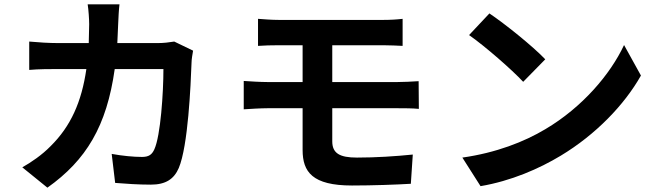

<svg xmlns="http://www.w3.org/2000/svg" viewBox="-20 -822 3040 887"><path d="M872 -588 785 -630C761 -626 735 -623 710 -623H522L526 -713C527 -737 529 -779 532 -802H385C389 -778 392 -732 392 -710L390 -623H247C209 -623 157 -626 115 -630V-499C158 -503 213 -503 247 -503H379C357 -351 307 -239 214 -147C174 -106 124 -72 83 -49L199 45C378 -82 473 -239 510 -503H735C735 -395 722 -195 693 -132C682 -108 668 -97 636 -97C597 -97 545 -102 496 -111L512 23C560 27 620 31 677 31C746 31 784 5 806 -46C849 -148 861 -427 865 -535C865 -546 869 -572 872 -588Z M1106 -448V-317C1136 -319 1186 -322 1215 -322H1378V-129C1378 -28 1423 35 1606 35C1700 35 1813 31 1878 27L1887 -108C1807 -100 1718 -94 1629 -94C1549 -94 1515 -114 1515 -169V-322H1820C1842 -322 1887 -322 1915 -319L1914 -447C1888 -445 1838 -443 1817 -443H1515V-613H1750C1786 -613 1814 -611 1840 -610V-735C1816 -732 1784 -730 1750 -730C1662 -730 1354 -730 1269 -730C1233 -730 1201 -733 1172 -735V-610C1201 -612 1233 -613 1269 -613H1378V-443H1215C1184 -443 1134 -446 1106 -448Z M2241 -760 2147 -660C2220 -609 2345 -500 2397 -444L2499 -548C2441 -609 2311 -713 2241 -760ZM2116 -94 2200 38C2341 14 2470 -42 2571 -103C2732 -200 2865 -338 2941 -473L2863 -614C2800 -479 2670 -326 2499 -225C2402 -167 2272 -116 2116 -94Z"/></svg>

Font: Noto Sans Mono CJK TC
Style: Bold
Weight: 700
Designer: Ryoko NISHIZUKA 西塚涼子 (kana, bopomofo & ideographs); Paul D. Hunt (Latin, Greek & Cyrillic); Sandoll Communications 산돌커뮤니
Foundry: Adobe
Version: Version 2.004;hotconv 1.0.118;makeotfexe 2.5.65603